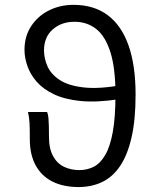

<svg xmlns="http://www.w3.org/2000/svg" viewBox="-20 -744 640 776"><path d="M297.5 12Q236.2 12 192.1 -10.1Q148 -32.3 124.3 -75.4Q100.5 -118.6 100.5 -182.1Q100.5 -221 99.5 -244.6Q98.5 -268.1 93.1 -291.4H170.4Q174.4 -281.6 175.8 -267.1Q177.1 -252.6 177.5 -233.7Q177.9 -214.9 177.9 -191.9Q177.9 -142.6 194.7 -112.7Q211.4 -82.7 239.3 -69.6Q267.1 -56.5 300.9 -56.5Q332.3 -56.5 359 -70.1Q385.7 -83.7 405.5 -117.9Q425.3 -152 436 -211.5Q446.7 -271 446.7 -362.1Q446.7 -468.5 426.2 -533.2Q405.7 -598 368.4 -627.2Q331.1 -656.3 280 -656Q227.5 -655.6 192.7 -624.7Q157.9 -593.7 157.9 -540.6Q157.9 -507.8 172.1 -475.7Q186.3 -443.7 221.7 -420.5Q257 -397.4 319.7 -390.5Q382.3 -383.6 478.8 -401.2L460.6 -343.1Q371.5 -329.4 306.9 -335.7Q242.3 -342 198.1 -362.9Q154 -383.9 128 -414Q102 -444.2 90.5 -477.8Q79 -511.3 79 -542.2Q79 -597.2 105.8 -638.1Q132.5 -679 177.5 -701.7Q222.5 -724.4 277.1 -724.4Q359.7 -724.4 415.6 -682.5Q471.5 -640.5 499.7 -559.9Q528 -479.2 528 -362.1Q528 -258.8 511.4 -187.4Q494.8 -115.9 464.6 -71.9Q434.5 -27.9 392 -7.9Q349.6 12 297.5 12Z"/></svg>

Font: Source Code Pro ExtraLight
Style: Regular
Weight: 200
Monospace: yes
Designer: Paul D. Hunt, Teo Tuominen
Foundry: Adobe
Version: Version 1.026;hotconv 1.1.0;makeotfexe 2.6.0